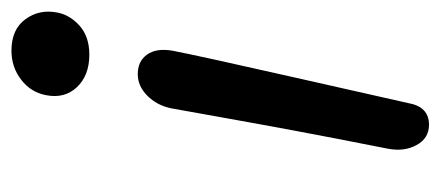

<svg xmlns="http://www.w3.org/2000/svg" viewBox="-238 -515 773 337"><g transform="rotate(-90 148.5 -346.5)"><path d="M221.2 -576.2Q184.6 -576.2 164.1 -597.9Q143.6 -619.6 149.9 -651.9Q154.8 -678.7 177 -695.8Q199.2 -712.9 228 -712.9Q265.6 -712.9 283.4 -688.2Q301.3 -663.6 294.9 -631.8Q290.5 -609.9 271.5 -593Q252.4 -576.2 221.2 -576.2ZM98.1 20Q74.2 20 62.3 -2Q50.3 -23.9 56.2 -53.2Q74.7 -146.5 87.4 -214.6Q100.1 -282.7 110.4 -340.6Q120.6 -398.4 127 -433.1Q132.3 -458 149.2 -474.6Q166 -491.2 187 -491.2Q209.5 -491.2 221.2 -474.9Q232.9 -458.5 228 -430.2Q219.7 -386.7 180.9 -215.3Q142.1 -43.9 136.2 -17.1Q129.9 20 98.1 20Z"/></g></svg>

Font: Shantell Sans Bouncy
Style: Italic
Weight: 400
Italic angle: -11.31°
Designer: Stephen Nixon, Anya Danilova, Shantell Martin
Foundry: Arrow Type
Version: Version 1.006;[9816181b4]